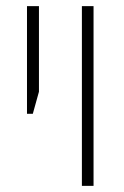

<svg xmlns="http://www.w3.org/2000/svg" viewBox="-20 -606 403 626"><path d="M247 0H285V-586H247ZM68 -235H87L107 -307V-586H68Z"/></svg>

Font: Noto Sans Hebrew Condensed ExtraLight
Style: Regular
Weight: 200
Width: 3
Designer: Monotype Design Team
Foundry: Monotype Imaging Inc.
Version: Version 2.004